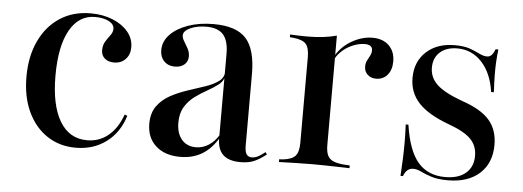

<svg xmlns="http://www.w3.org/2000/svg" viewBox="-38 -520 1698 623"><g transform="rotate(5 811.0 -208.0)"><path d="M224.2 11.3Q171 11.3 130.6 -15.7Q90.3 -42.7 67.7 -91.1Q45.2 -139.5 45.2 -204.8Q45.2 -271 69 -321.4Q92.7 -371.8 135.5 -399.6Q178.2 -427.4 235.5 -427.4Q275 -427.4 306.9 -414.5Q338.7 -401.6 357.3 -379.4Q375.8 -357.3 375.8 -329Q375.8 -304.8 361.3 -289.9Q346.8 -275 324.2 -275Q304.8 -275 293.5 -285.1Q282.3 -295.2 282.3 -311.3Q282.3 -328.2 289.9 -340.3Q297.6 -352.4 305.2 -362.5Q312.9 -372.6 312.9 -383.9Q312.9 -398.4 295.2 -407.7Q277.4 -416.9 250.8 -416.9Q197.6 -416.9 168.1 -364.5Q138.7 -312.1 138.7 -216.1Q138.7 -120.2 169.8 -68.1Q200.8 -16.1 258.9 -16.1Q298.4 -16.1 327.8 -40.3Q357.3 -64.5 373.4 -109.7L382.3 -106.5Q365.3 -50.8 323.4 -19.8Q281.5 11.3 224.2 11.3Z M685.5 -207.3V-334.7Q685.5 -377.4 668.1 -397.2Q650.8 -416.9 612.9 -416.9Q583.1 -416.9 560.9 -406.9Q538.7 -396.8 538.7 -382.3Q538.7 -373.4 545.2 -363.3Q551.6 -353.2 558.1 -341.1Q564.5 -329 564.5 -316.1Q564.5 -299.2 552.8 -289.1Q541.1 -279 521.8 -279Q500 -279 486.7 -292.7Q473.4 -306.5 473.4 -328.2Q473.4 -357.3 494.8 -379.4Q516.1 -401.6 552.8 -414.5Q589.5 -427.4 635.5 -427.4Q709.7 -427.4 741.5 -392.3Q773.4 -357.3 773.4 -276.6V-207.3ZM564.5 11.3Q514.5 11.3 485.1 -15.3Q455.6 -41.9 455.6 -87.1Q455.6 -122.6 472.2 -145.2Q488.7 -167.7 514.9 -181.9Q541.1 -196 570.6 -205.6Q600 -215.3 626.6 -224.2Q653.2 -233.1 669.8 -245.6Q686.3 -258.1 686.3 -278.2L687.1 -261.3Q683.9 -245.2 668.5 -233.5Q653.2 -221.8 633.5 -210.9Q613.7 -200 594.4 -185.9Q575 -171.8 562.1 -150.8Q549.2 -129.8 549.2 -99.2Q549.2 -64.5 566.1 -44.4Q583.1 -24.2 612.9 -24.2Q634.7 -24.2 654.4 -36.7Q674.2 -49.2 688.7 -74.2V-63.7Q666.1 -25 635.5 -6.9Q604.8 11.3 564.5 11.3ZM773.4 -43.5Q773.4 -24.2 779 -15.7Q784.7 -7.3 796 -7.3Q808.1 -7.3 819.4 -14.1Q830.6 -21 839.5 -28.2L844.4 -21Q826.6 -6.5 807.7 2.4Q788.7 11.3 761.3 11.3Q722.6 11.3 704 -6.5Q685.5 -24.2 685.5 -60.5V-207.3H773.4Z M993.5 -2.4Q965.3 -2.4 940.3 -1.6Q915.3 -0.8 885.5 0V-8.9L898.4 -9.7Q926.6 -12.9 937.9 -25.4Q949.2 -37.9 949.2 -68.5V-207.3H1037.1V-68.5Q1037.1 -48.4 1042.3 -36.3Q1047.6 -24.2 1059.3 -18.5Q1071 -12.9 1091.1 -10.5L1115.3 -8.9V0Q1092.7 -0.8 1073 -1.2Q1053.2 -1.6 1033.9 -2Q1014.5 -2.4 993.5 -2.4ZM949.2 -207.3V-346.8Q949.2 -377.4 938.3 -389.9Q927.4 -402.4 896.8 -405.6L885.5 -406.5V-415.3Q904 -414.5 916.5 -414.1Q929 -413.7 941.1 -413.7Q968.5 -413.7 992.7 -416.5Q1016.9 -419.4 1037.1 -425V-415.3V-207.3ZM1175.8 -296.8Q1158.9 -296.8 1148 -306.9Q1137.1 -316.9 1137.1 -333.1Q1137.1 -344.4 1141.5 -352.8Q1146 -361.3 1150.4 -369.8Q1154.8 -378.2 1154.8 -387.1Q1154.8 -405.6 1129.8 -405.6Q1112.9 -405.6 1094 -398.4Q1075 -391.1 1059.7 -378.2Q1044.4 -365.3 1036.3 -350L1035.5 -359.7Q1053.2 -390.3 1086.3 -409.3Q1119.4 -428.2 1153.2 -428.2Q1187.1 -428.2 1206.9 -408.9Q1226.6 -389.5 1226.6 -357.3Q1226.6 -329.8 1212.5 -313.3Q1198.4 -296.8 1175.8 -296.8Z M1436.3 11.3Q1403.2 11.3 1382.3 4.4Q1361.3 -2.4 1347.6 -9.3Q1333.9 -16.1 1321.8 -16.1Q1300 -16.1 1290.3 10.5H1282.3Q1283.9 -15.3 1285.1 -42.3Q1286.3 -69.4 1286.3 -98Q1286.3 -126.6 1284.7 -157.3H1293.5Q1305.6 -74.2 1337.9 -36.3Q1370.2 1.6 1426.6 1.6Q1470.2 1.6 1494 -19Q1517.7 -39.5 1517.7 -75Q1517.7 -108.1 1496.4 -129.8Q1475 -151.6 1423.4 -170.2Q1355.6 -195.2 1324.6 -228.6Q1293.5 -262.1 1293.5 -309.7Q1293.5 -362.9 1328.6 -395.2Q1363.7 -427.4 1421 -427.4Q1451.6 -427.4 1470.6 -420.6Q1489.5 -413.7 1502.8 -406.9Q1516.1 -400 1528.2 -400Q1537.1 -400 1543.1 -406.5Q1549.2 -412.9 1554 -425.8H1562.9Q1560.5 -405.6 1559.3 -384.7Q1558.1 -363.7 1558.5 -339.9Q1558.9 -316.1 1560.5 -286.3H1551.6Q1542.7 -347.6 1510.1 -382.7Q1477.4 -417.7 1430.6 -417.7Q1395.2 -417.7 1374.2 -399.2Q1353.2 -380.6 1353.2 -348.4Q1353.2 -316.1 1377.8 -293.1Q1402.4 -270.2 1460.5 -249.2Q1522.6 -228.2 1550 -196.8Q1577.4 -165.3 1577.4 -116.1Q1577.4 -57.3 1539.9 -23Q1502.4 11.3 1436.3 11.3Z"/></g></svg>

Font: Playfair 144pt SemiCondensed Medium
Style: Regular
Weight: 500
Width: 4
Designer: Claus Eggers Sørensen
Foundry: Claus Eggers Sørensen
Version: Version 2.203